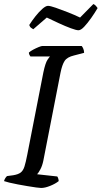

<svg xmlns="http://www.w3.org/2000/svg" viewBox="-30 -932 504 952"><path d="M174 0Q167 0 149 -2.5Q131 -5 107 -9Q83 -13 59 -17.5Q35 -22 16.5 -26.5Q-2 -31 -10 -34Q-8 -42 -3.5 -49Q1 -56 5 -59L35 -63Q60 -67 72.5 -76.5Q85 -86 91.5 -107Q98 -128 105 -164L185 -573Q195 -620 205.5 -635.5Q216 -651 218 -652H121Q119 -655 116.5 -659Q114 -663 113 -671Q120 -678 134 -685.5Q148 -693 161.5 -698.5Q175 -704 180 -704H375Q379 -700 383 -690.5Q387 -681 387 -670L337 -657Q303 -649 290.5 -630Q278 -611 270 -571L185 -136Q180 -111 170.5 -93Q161 -75 154 -68L254 -57Q257 -53 259 -46Q261 -39 261 -34Q245 -21 219 -10.5Q193 0 174 0ZM359 -782Q348 -782 321 -792Q294 -802 261.5 -817Q229 -832 202 -845L135 -787Q132 -789 125 -793.5Q118 -798 115 -808Q129 -830 146 -851.5Q163 -873 180 -888Q197 -903 208 -903Q219 -903 246.5 -893.5Q274 -884 307 -871Q340 -858 367 -845L433 -912Q440 -909 445.5 -903Q451 -897 454 -892Q440 -868 422 -842.5Q404 -817 387.5 -799.5Q371 -782 359 -782Z"/></svg>

Font: Texturina Medium 12pt Medium
Style: Italic
Weight: 500
Italic angle: -11°
Version: Version 1.002